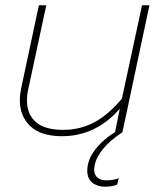

<svg xmlns="http://www.w3.org/2000/svg" viewBox="-20 -500 616 726"><path d="M310 146Q310 104 340.5 65Q371 26 415 0L433 -89Q342 15 214 15Q135 15 95 -22.5Q55 -60 55 -121Q55 -141 60 -166L127 -480H155L88 -168Q82 -143 82 -120Q82 -68 115.5 -38.5Q149 -9 219 -9Q282 -9 335.5 -37Q389 -65 441 -127L517 -480H545L443 0Q351 61 338 125Q336 137 336 141Q336 161 348.5 171.5Q361 182 382 182Q407 182 429 174L423 198Q404 206 377 206Q348 206 329 190.5Q310 175 310 146Z"/></svg>

Font: Prompt Thin
Style: Italic
Weight: 250
Italic angle: -12°
Designer: Katatrad Team
Foundry: CadsonDemak
Version: Version 1.001